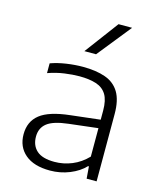

<svg xmlns="http://www.w3.org/2000/svg" viewBox="-120 -892 811 985"><g transform="rotate(15 285.0 -400.0)"><path d="M239.5 8.5Q154 8.5 107.8 -30.8Q61.5 -70 61.5 -137Q61.5 -205 109.8 -243Q158 -281 268 -293L424.5 -311V-359.5Q424.5 -414.5 406 -444.5Q387.5 -474.5 351.2 -486.2Q315 -498 262 -498Q227 -498 183.5 -492Q140 -486 96.5 -470.5V-522.5Q134 -536 179.5 -542.8Q225 -549.5 267 -549.5Q337.5 -549.5 386.5 -532Q435.5 -514.5 460.8 -472.5Q486 -430.5 486 -357.5V0H433L428 -64H423.5Q393 -31.5 343.8 -11.5Q294.5 8.5 239.5 8.5ZM126 -141.5Q126 -94.5 156 -67.5Q186 -40.5 250.5 -40.5Q298.5 -40.5 343.5 -59Q388.5 -77.5 424.5 -115V-266L270.5 -248Q191.5 -239 158.8 -213.2Q126 -187.5 126 -141.5ZM252.5 -629 386 -808H458L314.5 -629Z"/></g></svg>

Font: Encode Sans Exp Lt
Style: Regular
Weight: 300
Width: 7
Designer: Multiple Designers
Foundry: Impallari Type
Version: Version 3.002; ttfautohint (v1.8.3) -l 8 -r 50 -G 200 -x 14 